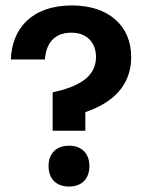

<svg xmlns="http://www.w3.org/2000/svg" viewBox="-20 -680 532 705"><path d="M173.3 -200H293.3V-268.3C394.2 -302.5 461.7 -365.8 461.7 -470.8C461.7 -588.3 375 -660 245 -660C93.3 -660 23.3 -571.7 20 -461.7H145C148.3 -515.8 175.8 -560 241.7 -560C302.5 -560 332.5 -520 332.5 -470.8C332.5 -394.2 263.3 -360.8 173.3 -340.8ZM233.3 5C281.7 5 308.3 -25 308.3 -70C308.3 -115 281.7 -145 233.3 -145C185 -145 158.3 -115 158.3 -70C158.3 -25 185 5 233.3 5Z"/></svg>

Font: Familjen Grotesk GF
Style: Bold
Weight: 700
Designer: Anders Wikstroem, Jonas Baeckman, Matilda Gysing, Kristian Moeller
Foundry: Familjen STHLM AB
Version: Version 2.000; Beta; Release 4; Build 6